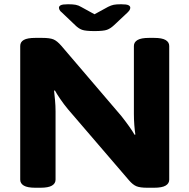

<svg xmlns="http://www.w3.org/2000/svg" viewBox="-20 -880 890 902"><path d="M146 2Q109 2 92 -8Q75 -18 75 -36V-664Q75 -683 92 -692.5Q109 -702 146 -702H178Q214 -702 231 -695Q248 -688 268 -665L550 -335Q569 -311 586.5 -286.5Q604 -262 612 -247L616 -248Q613 -266 611 -292.5Q609 -319 609 -345V-664Q609 -682 626 -692Q643 -702 680 -702H704Q741 -702 758 -692Q775 -682 775 -664V-36Q775 -18 758 -8Q741 2 704 2H672Q638 2 621 -5Q604 -12 586 -33L300 -366Q280 -390 263 -415Q246 -440 238 -455L234 -454Q236 -436 238.5 -409.5Q241 -383 241 -357V-36Q241 -18 224 -8Q207 2 170 2ZM549 -860Q575 -860 583.5 -855.5Q592 -851 592 -844Q592 -839 589.5 -834Q587 -829 579 -821L515 -761Q499 -746 482.5 -740Q466 -734 424 -734Q382 -734 365.5 -740Q349 -746 334 -761L271 -821Q262 -828 259.5 -834Q257 -840 257 -844Q257 -851 265.5 -855.5Q274 -860 300 -860Q322 -860 335.5 -857.5Q349 -855 362 -847L424 -813L488 -848Q502 -855 514 -857.5Q526 -860 549 -860Z"/></svg>

Font: Asap Expanded ExtraBold
Style: Regular
Weight: 800
Width: 7
Designer: Pablo Cosgaya
Foundry: Omnibus-Type
Version: Version 3.001; ttfautohint (v1.8.4.7-5d5b)